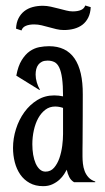

<svg xmlns="http://www.w3.org/2000/svg" viewBox="-20 -649 373 684"><path d="M121.1 -328.1 38.1 -379.4Q44.4 -414.1 57.4 -434.8Q70.3 -455.6 86.2 -466.6Q102.1 -477.5 119.9 -481Q137.7 -484.4 154.8 -484.4Q215.3 -484.4 245.4 -440.9Q275.4 -397.5 274.9 -312.5Q274.9 -268.1 274.7 -235.6Q274.4 -203.1 274.4 -180.2Q274.4 -157.2 274.2 -142.3Q273.9 -127.4 273.9 -117.9Q273.9 -108.4 273.9 -102.5Q273.9 -96.7 273.9 -91.8Q273.9 -79.6 275.4 -65.9Q276.9 -52.2 281.5 -39.8Q286.1 -27.3 295.2 -17.3Q304.2 -7.3 319.3 -2.4V0H243.7Q232.4 -6.8 226.6 -18.6Q220.7 -30.3 217.8 -44.4Q214.8 -38.6 208.5 -28.6Q202.1 -18.6 191.9 -9Q181.6 0.5 167.2 7.3Q152.8 14.2 133.8 14.2Q106 14.2 85.7 2.9Q65.4 -8.3 52.2 -27.3Q39.1 -46.4 32.7 -71Q26.4 -95.7 26.4 -122.1Q26.4 -155.8 36.9 -189.2Q47.4 -222.7 66.7 -249.3Q85.9 -275.9 112.8 -292.5Q139.6 -309.1 172.9 -309.1Q189.5 -309.1 204.6 -305.7Q204.6 -344.7 201.2 -369.6Q197.8 -394.5 190.9 -408.7Q184.1 -422.9 173.6 -428Q163.1 -433.1 149.4 -433.1Q137.7 -433.1 129.6 -429.2Q121.6 -425.3 116.5 -418.5Q111.3 -411.6 109.1 -402.6Q106.9 -393.6 106.9 -383.3Q106.9 -369.6 111.1 -355.5Q115.2 -341.3 122.1 -329.6ZM142.1 -37.6Q160.6 -37.6 172.6 -51.5Q184.6 -65.4 191.7 -85.9Q198.7 -106.4 201.7 -129.6Q204.6 -152.8 204.6 -171.4V-264.6Q190.4 -269.5 176.3 -269.5Q156.7 -269.5 141.6 -258.1Q126.5 -246.6 116.2 -228Q106 -209.5 100.6 -185.1Q95.2 -160.6 95.2 -135.3Q95.2 -115.7 98.1 -98.1Q101.1 -80.6 106.9 -67.1Q112.8 -53.7 121.6 -45.7Q130.4 -37.6 142.1 -37.6ZM207.5 -542Q193.8 -542 180.7 -545.2Q167.5 -548.3 154.5 -552Q141.6 -555.7 128.4 -558.8Q115.2 -562 101.6 -562Q84 -562 72 -556.9Q60.1 -551.8 56.6 -540.5L37.1 -546.9Q38.1 -568.4 45.9 -583.7Q53.7 -599.1 66.4 -609.1Q79.1 -619.1 96.2 -623.8Q113.3 -628.4 132.8 -628.4Q146.5 -628.4 160.9 -625.2Q175.3 -622.1 189.2 -618.4Q203.1 -614.7 215.8 -611.6Q228.5 -608.4 238.8 -608.4Q256.8 -608.4 268.3 -613.3Q279.8 -618.2 283.7 -629.4L303.2 -623.5Q302.2 -602.1 294.4 -586.4Q286.6 -570.8 273.9 -561Q261.2 -551.3 244.1 -546.6Q227.1 -542 207.5 -542Z"/></svg>

Font: Smythe
Style: Regular
Weight: 400
Version: Version 1.000